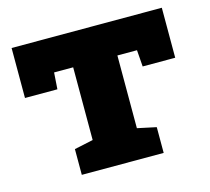

<svg xmlns="http://www.w3.org/2000/svg" viewBox="-82 -624 788 721"><g transform="rotate(-15 312.0 -264.0)"><path d="M151.4 0V-100.1L224.6 -115.7V-398.4H150.4L146 -334H20V-528.3H604V-334H477.5L472.7 -398.4H396.5V-115.7L469.7 -100.1V0Z"/></g></svg>

Font: Roboto Slab Black
Style: Regular
Weight: 900
Designer: Google
Version: Version 2.000; ttfautohint (v1.8.1.43-b0c9)